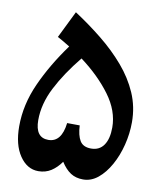

<svg xmlns="http://www.w3.org/2000/svg" viewBox="-89 -874 801 954"><g transform="rotate(10 311.5 -397.0)"><path d="M216.3 -802.7Q289.6 -754.9 356 -701.4Q422.4 -647.9 474.1 -587.6Q525.9 -527.3 555.7 -459Q585.4 -390.6 585.4 -313Q585.4 -254.9 571 -197.8Q556.6 -140.6 530.5 -93.8Q504.4 -46.9 470 -18.8Q435.5 9.3 395 9.3Q358.4 9.3 332.3 -7.6Q306.2 -24.4 283.2 -60.1Q261.2 -28.8 233.2 -10.7Q205.1 7.3 168.9 7.3Q112.3 7.3 74.7 -47.9Q37.1 -103 37.1 -196.3Q37.1 -305.7 85.7 -413.6Q134.3 -521.5 212.9 -629.4Q194.8 -640.6 178.7 -650.1Q162.6 -659.7 149.4 -666.5ZM283.7 -581.5Q210.9 -492.2 168 -408.4Q125 -324.7 125 -243.2Q125 -154.3 190.9 -154.3Q257.3 -154.3 269 -252.9L332.5 -252.4Q335 -202.1 351.3 -175.5Q367.7 -148.9 407.7 -148.9Q449.7 -148.9 471.7 -180.9Q493.7 -212.9 493.7 -270Q493.7 -354 435.1 -433.1Q376.5 -512.2 283.7 -581.5Z"/></g></svg>

Font: Pinar Bold
Style: Regular
Weight: 700
Designer: Amin Abedi
Version: Version 3.000